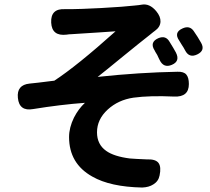

<svg xmlns="http://www.w3.org/2000/svg" viewBox="-20 -791 938 859"><path d="M616 48Q473 45 393 -1Q289 -59 289 -178Q289 -220 311 -265Q331 -304 360 -331Q251 -323 128 -303Q66 -292 60 -353Q54 -411 112 -417Q144 -420 206 -428Q218 -429 223 -430Q324 -496 497 -651Q482 -650 424 -646Q323 -640 299 -638Q296 -638 289 -637.5Q282 -637 278 -636Q212 -628 209 -690Q206 -754 272 -750Q285 -750 298 -750Q332 -750 432 -755Q539 -761 580 -766Q603 -768 613 -770Q649 -777 679 -741Q699 -717 698 -694Q697 -670 673 -653Q670 -651 665 -647Q653 -638 649 -634Q613 -606 527 -536Q449 -472 417 -447Q605 -467 774 -470Q802 -471 813.5 -457.5Q825 -444 825 -415Q825 -356 759 -359Q650 -364 577 -354Q509 -344 462 -301Q414 -257 414 -199Q414 -145 455 -116Q490 -91 561 -82Q585 -80 634 -78Q637 -78 639 -78Q677 -79 689.5 -61.5Q702 -44 694 -6Q689 20 666 34Q646 47 616 48ZM694 -523Q693 -526 690 -531Q686 -540 683.5 -545Q681 -550 675 -559Q673 -563 672 -565Q648 -602 688 -620Q721 -634 738 -605Q758 -573 767 -556Q787 -517 749 -501Q712 -485 694 -523ZM808 -566Q806 -570 801 -578.5Q796 -587 793 -591Q791 -594 787.5 -600Q784 -606 782 -609Q756 -646 797 -664Q828 -678 846 -653Q865 -626 880 -599Q899 -565 862.5 -547.5Q826 -530 808 -566Z"/></svg>

Font: GenSenRounded TW B
Style: Regular
Weight: 700
Version: Version 1.501;PS 1;hotconv 16.6.51;makeotf.lib2.5.65220